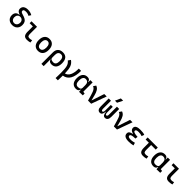

<svg xmlns="http://www.w3.org/2000/svg" viewBox="727 -3367 6164 6164"><g transform="rotate(45 3808.5 -285.0)"><path d="M294.4 9.8Q224.1 9.8 171.6 -17.3Q119.1 -44.4 90.3 -93.5Q61.5 -142.6 61.5 -208Q61.5 -289.6 104.7 -336.9Q147.9 -384.3 227.5 -388.7V-399.4Q159.7 -421.9 128.7 -454.8Q97.7 -487.8 97.7 -537.6Q97.7 -616.7 153.1 -659.9Q208.5 -703.1 309.6 -703.1Q417 -703.1 504.9 -650.9L455.1 -571.3Q393.1 -610.4 309.6 -610.4Q252.4 -610.4 226.8 -595.5Q201.2 -580.6 201.2 -547.4Q201.2 -519 223.6 -501.5Q246.1 -483.9 300.8 -468.8Q373.5 -448.7 424.6 -421.4Q475.6 -394 502.4 -347.4Q529.3 -300.8 529.3 -222.7Q529.3 -152.8 500 -100.3Q470.7 -47.9 418 -19Q365.2 9.8 294.4 9.8ZM295.4 -80.1Q354 -80.1 389.4 -121.8Q424.8 -163.6 424.8 -232.4Q424.8 -292 388.2 -328.1Q351.6 -364.3 291 -364.3Q234.9 -364.3 200.4 -325.4Q166 -286.6 166 -222.7Q166 -158.2 201.4 -119.1Q236.8 -80.1 295.4 -80.1Z M959 9.8Q872.6 9.8 834.2 -39.1Q795.9 -87.9 795.9 -195.3V-431.6H649.4V-517.6H899.4V-200.2Q899.4 -138.7 917.7 -110.8Q936 -83 998 -83Q1036.1 -83 1093.8 -101.6L1105.5 -10.7Q1067.9 0 1033.2 4.9Q998.5 9.8 959 9.8Z M1464.8 9.8Q1357.4 9.8 1297.9 -60.5Q1238.3 -130.9 1238.3 -258.8Q1238.3 -387.2 1297.9 -457.3Q1357.4 -527.3 1464.8 -527.3Q1572.8 -527.3 1632.1 -457.3Q1691.4 -387.2 1691.4 -258.8Q1691.4 -130.9 1632.1 -60.5Q1572.8 9.8 1464.8 9.8ZM1464.8 -83Q1522 -83 1553 -128.9Q1584 -174.8 1584 -258.8Q1584 -343.3 1553 -388.9Q1522 -434.6 1464.8 -434.6Q1407.7 -434.6 1376.7 -388.9Q1345.7 -343.3 1345.7 -258.8Q1345.7 -174.8 1376.7 -128.9Q1407.7 -83 1464.8 -83Z M1839.8 224.6V-295.4Q1839.8 -406.2 1899.7 -466.8Q1959.5 -527.3 2068.4 -527.3Q2296.9 -527.3 2296.9 -253.9Q2296.9 -126.5 2240.5 -58.3Q2184.1 9.8 2081.1 9.8Q2026.4 9.8 1992.2 -12.9Q1958 -35.6 1953.1 -80.1H1943.4V224.6ZM2068.4 -439.5Q2008.8 -439.5 1976.1 -400.6Q1943.4 -361.8 1943.4 -291V-166Q1943.4 -78.1 2074.2 -78.1Q2194.3 -78.1 2194.3 -253.9Q2194.3 -439.5 2068.4 -439.5Z M2483.4 224.6Q2485.8 176.8 2487.1 119.4Q2488.3 62 2488.3 -4.9Q2488.3 -108.9 2482.7 -181.2Q2477.1 -253.4 2462.9 -302.7Q2448.7 -352.1 2424.1 -387Q2399.4 -421.9 2361.3 -451.7L2420.9 -537.1Q2467.3 -503.4 2499 -465.6Q2530.8 -427.7 2550 -377.7Q2569.3 -327.6 2578.9 -258.1Q2588.4 -188.5 2590.8 -90.8Q2796.9 -141.1 2796.9 -517.6H2900.4Q2900.4 -41 2591.8 4.9Q2591.8 68.8 2590.6 123.5Q2589.4 178.2 2586.9 224.6Z M3187.5 9.8Q3082.5 9.8 3024.7 -58.3Q2966.8 -126.5 2966.8 -253.9Q2966.8 -384.3 3024.7 -455.8Q3082.5 -527.3 3188.5 -527.3Q3298.8 -527.3 3310.5 -423.8H3320.3V-517.6H3423.8V-93.8L3495.1 -83V0L3329.1 4.9L3323.2 -80.1H3310.5Q3305.7 -35.6 3272.7 -12.9Q3239.7 9.8 3187.5 9.8ZM3069.3 -253.9Q3069.3 -78.1 3189.5 -78.1Q3320.3 -78.1 3320.3 -166V-291Q3320.3 -439.5 3188.5 -439.5Q3131.3 -439.5 3100.3 -391.1Q3069.3 -342.8 3069.3 -253.9Z M3732.4 0 3677.2 -190.4Q3658.2 -255.9 3638.4 -306.4Q3618.7 -356.9 3590.6 -391.1Q3562.5 -425.3 3518.6 -441.9L3578.1 -527.3Q3653.3 -499.5 3693.1 -435.3Q3732.9 -371.1 3757.8 -273.4L3804.7 -87.9H3810.5L3952.1 -517.6H4062.5L3875 0Z M4272.9 9.8Q4214.8 9.8 4184.1 -33.4Q4153.3 -76.7 4153.3 -156.2V-517.6H4256.8V-156.2Q4256.8 -119.1 4268.3 -98.6Q4279.8 -78.1 4302.2 -78.1Q4324.7 -78.1 4336.2 -100.3Q4347.7 -122.6 4347.7 -175.8V-419.9H4435.5V-175.8Q4435.5 -122.6 4447 -100.3Q4458.5 -78.1 4481 -78.1Q4503.4 -78.1 4514.9 -98.6Q4526.4 -119.1 4526.4 -156.2V-517.6H4629.9V-156.2Q4629.9 -76.7 4598.1 -33.4Q4566.4 9.8 4505.4 9.8Q4454.6 9.8 4428.2 -30Q4401.9 -69.8 4393.6 -158.2H4389.6Q4381.3 -69.8 4353.5 -30Q4325.7 9.8 4272.9 9.8ZM4345.2 -609.4 4428.2 -794.9H4531.7L4439 -609.4Z M4904.3 0 4849.1 -190.4Q4830.1 -255.9 4810.3 -306.4Q4790.5 -356.9 4762.5 -391.1Q4734.4 -425.3 4690.4 -441.9L4750 -527.3Q4825.2 -499.5 4865 -435.3Q4904.8 -371.1 4929.7 -273.4L4976.6 -87.9H4982.4L5124 -517.6H5234.4L5046.9 0Z M5579.1 9.8Q5354.5 9.8 5354.5 -136.7Q5354.5 -238.3 5503.9 -258.8V-268.6Q5369.1 -302.7 5369.1 -401.4Q5369.1 -527.3 5586.9 -527.3Q5725.1 -527.3 5786.1 -499L5754.4 -410.6Q5687 -437.5 5597.7 -437.5Q5477.1 -437.5 5477.1 -377Q5477.1 -308.6 5680.7 -300.8L5668.9 -212.4H5653.3Q5462.4 -212.4 5462.4 -141.6Q5462.4 -80.1 5583 -80.1Q5643.6 -80.1 5683.3 -89.4Q5723.1 -98.6 5754.4 -106.9L5781.2 -13.7Q5742.2 -2.9 5691.2 3.4Q5640.1 9.8 5579.1 9.8Z M6232.4 9.8Q6146 9.8 6107.7 -39.1Q6069.3 -87.9 6069.3 -195.3V-424.8H5922.9V-517.6H6381.8V-424.8H6172.9V-200.2Q6172.9 -138.7 6191.2 -110.8Q6209.5 -83 6271.5 -83Q6309.6 -83 6367.2 -101.6L6378.9 -10.7Q6341.3 0 6306.6 4.9Q6272 9.8 6232.4 9.8Z M6703.1 9.8Q6598.1 9.8 6540.3 -58.3Q6482.4 -126.5 6482.4 -253.9Q6482.4 -384.3 6540.3 -455.8Q6598.1 -527.3 6704.1 -527.3Q6814.5 -527.3 6826.2 -423.8H6835.9V-517.6H6939.5V-93.8L7010.7 -83V0L6844.7 4.9L6838.9 -80.1H6826.2Q6821.3 -35.6 6788.3 -12.9Q6755.4 9.8 6703.1 9.8ZM6585 -253.9Q6585 -78.1 6705.1 -78.1Q6835.9 -78.1 6835.9 -166V-291Q6835.9 -439.5 6704.1 -439.5Q6647 -439.5 6616 -391.1Q6585 -342.8 6585 -253.9Z M7404.3 9.8Q7317.9 9.8 7279.5 -39.1Q7241.2 -87.9 7241.2 -195.3V-431.6H7094.7V-517.6H7344.7V-200.2Q7344.7 -138.7 7363 -110.8Q7381.3 -83 7443.4 -83Q7481.4 -83 7539.1 -101.6L7550.8 -10.7Q7513.2 0 7478.5 4.9Q7443.8 9.8 7404.3 9.8Z"/></g></svg>

Font: Caskaydia Cove
Style: Regular
Weight: 400
Monospace: yes
Designer: Aaron Bell
Foundry: Saja Typeworks
Version: Version 4.300; ttfautohint (v1.8.3)